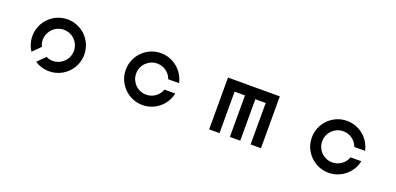

<svg xmlns="http://www.w3.org/2000/svg" viewBox="3 -1399 4484 2176"><g transform="rotate(20 2244.5 -311.5)"><path d="M785 -90Q744 -49 694.5 -26.5Q645 -4 592.5 1Q540 6 488 -6.5Q436 -19 391 -49L483 -141Q509 -128 537.5 -124Q566 -120 594 -125Q622 -130 648 -143Q674 -156 696 -178Q723 -205 737 -239.5Q751 -274 751 -310Q751 -346 737 -381Q723 -416 696 -443Q669 -470 634 -484Q599 -498 563 -498Q527 -498 492.5 -484Q458 -470 431 -443Q409 -421 396 -395Q383 -369 378 -341Q373 -313 377 -284.5Q381 -256 394 -230L302 -138Q272 -183 259.5 -235Q247 -287 252 -339.5Q257 -392 279.5 -441.5Q302 -491 343 -532Q388 -577 445.5 -600Q503 -623 563 -623Q623 -623 680.5 -600Q738 -577 784 -532Q830 -486 853 -428Q876 -370 876 -310Q876 -250 853 -192.5Q830 -135 785 -90Z M1688 -625Q1745 -625 1796 -606Q1847 -587 1887.5 -553.5Q1928 -520 1956 -474.5Q1984 -429 1995 -375H1865Q1846 -430 1798 -465Q1750 -500 1688 -500Q1649 -500 1615 -485Q1581 -470 1555.5 -444.5Q1530 -419 1515.5 -385Q1501 -351 1501 -312Q1501 -273 1515.5 -239Q1530 -205 1555.5 -179.5Q1581 -154 1615 -139.5Q1649 -125 1688 -125Q1750 -125 1798 -160Q1846 -195 1865 -250H1995Q1984 -196 1956 -150.5Q1928 -105 1887.5 -71.5Q1847 -38 1796 -19Q1745 0 1688 0Q1623 0 1566.5 -24.5Q1510 -49 1467.5 -91.5Q1425 -134 1400.5 -190.5Q1376 -247 1376 -312Q1376 -377 1400.5 -434Q1425 -491 1467.5 -533.5Q1510 -576 1566.5 -600.5Q1623 -625 1688 -625Z M3120 -625V0H2995V-500H2870V0H2745V-500H2620V0H2495V-625Z M3932 -625Q3989 -625 4040 -606Q4091 -587 4131.5 -553.5Q4172 -520 4200 -474.5Q4228 -429 4239 -375H4109Q4090 -430 4042 -465Q3994 -500 3932 -500Q3893 -500 3859 -485Q3825 -470 3799.5 -444.5Q3774 -419 3759.5 -385Q3745 -351 3745 -312Q3745 -273 3759.5 -239Q3774 -205 3799.5 -179.5Q3825 -154 3859 -139.5Q3893 -125 3932 -125Q3994 -125 4042 -160Q4090 -195 4109 -250H4239Q4228 -196 4200 -150.5Q4172 -105 4131.5 -71.5Q4091 -38 4040 -19Q3989 0 3932 0Q3867 0 3810.5 -24.5Q3754 -49 3711.5 -91.5Q3669 -134 3644.5 -190.5Q3620 -247 3620 -312Q3620 -377 3644.5 -434Q3669 -491 3711.5 -533.5Q3754 -576 3810.5 -600.5Q3867 -625 3932 -625Z"/></g></svg>

Font: Eyechart
Style: Regular
Weight: 400
Designer: Peter Wiegel
Foundry: Peter Wiegel
Version: Version 1.000